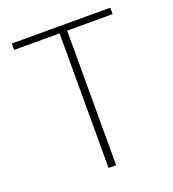

<svg xmlns="http://www.w3.org/2000/svg" viewBox="-133 -828 838 929"><g transform="rotate(-20 286.5 -363.0)"><path d="M267 0V-693H33V-726H540V-693H306V0Z"/></g></svg>

Font: Noto Sans Korean Thin
Style: Regular
Weight: 250
Designer: Ryoko NISHIZUKA  (kana & ideographs); Paul D. Hunt (Latin, Greek & Cyrillic); Wenlong ZHANG  (bopomofo); Sandoll Communi
Foundry: Adobe Systems Incorporated
Version: Version 1.0001;PS 1;hotconv 1.0.78;makeotf.lib2.5.61930